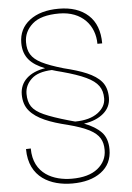

<svg xmlns="http://www.w3.org/2000/svg" viewBox="-62 -767 722 1054"><g transform="rotate(-5 298.5 -240.0)"><path d="M512.7 72.8C512.7 32.2 502 0.5 480 -22.5C458 -45.4 426.3 -64.9 385.7 -80.1C431.2 -86.4 467.3 -101.6 494.1 -124.5C521 -147.5 534.2 -176.3 534.2 -210.4C534.2 -247.1 524.9 -276.9 506.3 -298.8C468.8 -343.3 397.9 -368.7 300.8 -392.6C248.5 -407.7 209 -422.4 181.2 -436.5C125.5 -465.3 107.4 -499.5 107.4 -552.7C107.4 -591.8 123 -625 154.3 -652.8C185.5 -680.7 234.9 -694.3 301.8 -694.3C428.2 -694.3 497.1 -611.3 497.1 -510.3H523.4C523.4 -578.1 503.9 -630.4 464.4 -666.5C424.8 -702.6 370.6 -720.7 301.8 -720.7C234.9 -720.7 181.2 -705.6 141.1 -674.8C101.1 -644 81.1 -602.5 81.1 -551.3C81.1 -473.6 123.5 -431.6 199.2 -401.9C111.8 -388.2 59.1 -339.8 59.1 -269C59.1 -232.4 68.8 -202.1 88.9 -178.7C127.9 -131.8 201.2 -104 296.4 -81.1C347.7 -67.9 386.7 -53.7 414.1 -39.6C468.3 -10.7 485.8 23.4 485.8 73.7C485.8 114.7 469.2 148.4 436 175.3C402.3 202.1 355 215.3 293 215.3C195.8 215.3 82.5 172.4 82.5 30.3L56.2 31.2C56.2 189.5 176.8 241.7 293 241.7C359.4 241.7 412.6 227.1 452.6 197.3C492.7 167.5 512.7 126 512.7 72.8ZM304.7 -105C246.1 -121.6 201.2 -137.2 169.4 -151.4C137.7 -165.5 115.7 -182.1 103.5 -200.2C91.3 -218.3 85.4 -241.7 85.4 -270C85.4 -301.8 97.7 -328.6 122.1 -351.6C146 -374.5 184.1 -386.7 235.4 -388.7C250.5 -383.8 268.1 -378.9 288.1 -374C344.2 -358.9 388.7 -343.8 420.4 -328.6C484.4 -298.3 507.8 -263.2 507.8 -209C507.8 -178.2 493.2 -151.9 463.9 -129.9C434.1 -107.9 392.6 -96.2 338.4 -95.7C328.1 -98.6 316.9 -101.6 304.7 -105Z"/></g></svg>

Font: Vazirmatn Thin
Style: Regular
Weight: 100
Designer: Saber Rastikerdar
Foundry: Saber Rastikerdar
Version: Version 33.003